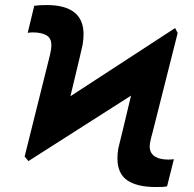

<svg xmlns="http://www.w3.org/2000/svg" viewBox="-20 -743 783 773"><path d="M605.5 9.9Q532.3 9.9 492.5 -17Q452.8 -44 452.8 -105.8Q452.8 -123.2 456 -144.2Q464.8 -179.7 477.6 -232.8Q490.4 -285.9 507.5 -358L94.5 -94.5L79.2 -112.9L180.8 -520.2Q186.8 -543.7 186.8 -561.8Q186.8 -589.5 166.7 -601Q146.7 -612.6 111.2 -612.6Q105.1 -612.6 100.3 -612Q95.5 -611.5 91.6 -610.8L117.9 -719.8Q127.8 -721.2 140.1 -721.9Q152.3 -722.7 167.6 -722.7Q316.4 -722.7 316.4 -605.1Q316.4 -595.9 315.5 -585.6Q314.6 -575.3 312.9 -564.3Q312.1 -559.3 299.9 -507.5Q287.6 -455.6 263.5 -355.5L685 -630L695.3 -610.1L593.8 -208.1Q582.7 -169.7 582.7 -153.1Q582.7 -138.5 588.8 -128.4Q594.8 -118.3 605.1 -112Q615.4 -105.8 629.1 -103.2Q642.8 -100.5 658.4 -100.5Q660.9 -100.5 663.9 -100.7Q666.9 -100.9 670.5 -101.2L680 -101.9L652.7 7.1Q643.5 9.2 633 9.6Q622.5 9.9 605.5 9.9Z"/></svg>

Font: Linik Sans
Style: Bold Italic
Weight: 700
Italic angle: 9°
Designer: Fonts by Rasmus Andersson / Changes by Cristiano Sobral with parts from Marc Monis
Foundry: rsms
Version: Version 3.020; ttfautohint (v1.6)